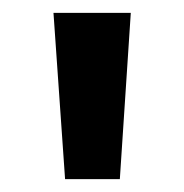

<svg xmlns="http://www.w3.org/2000/svg" viewBox="-20 -819 286 298"><path d="M183 -799H63L81 -541H166Z"/></svg>

Font: Noto Sans Sinhala UI ExtraCondensed SemiBold
Style: Regular
Weight: 600
Width: 2
Designer: Jelle Bosma - Monotype Design Team
Foundry: Monotype Imaging Inc.
Version: Version 2.006